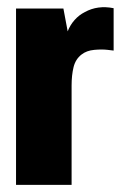

<svg xmlns="http://www.w3.org/2000/svg" viewBox="-20 -519 344 539"><path d="M25 0V-495H158L170 -431Q177 -449 189.5 -463Q202 -477 218 -485Q254 -505 299 -496V-377Q299 -377 282.5 -379Q266 -381 244.5 -379Q223 -377 209 -366Q192 -353 186.5 -330.5Q181 -308 181 -279V0Z"/></svg>

Font: Alumni Sans Thin Black
Style: Regular
Weight: 900
Version: Version 1.018